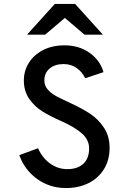

<svg xmlns="http://www.w3.org/2000/svg" viewBox="-20 -942 656 974"><path d="M78 -155 173 -190Q194 -142 233.5 -113Q273 -84 322 -84Q373 -84 402.5 -111Q432 -138 432 -189Q432 -234 394 -266.5Q356 -299 290 -328Q233 -353 194 -377.5Q155 -402 128 -441Q101 -480 101 -534Q101 -583 126.5 -623.5Q152 -664 198.5 -688Q245 -712 307 -712Q381 -712 434.5 -674Q488 -636 505 -576L412 -545Q398 -576 369.5 -596.5Q341 -617 302 -617Q259 -617 232 -594.5Q205 -572 205 -534Q205 -507 223 -487Q241 -467 266.5 -453.5Q292 -440 342 -417Q398 -391 438.5 -364Q479 -337 507.5 -294Q536 -251 536 -192Q536 -129 506.5 -82.5Q477 -36 427 -12Q377 12 315 12Q232 12 168 -34.5Q104 -81 78 -155ZM309 -851 209 -766H117L258 -922H361L502 -766H409Z"/></svg>

Font: Overpass Mono Light
Style: Bold
Weight: 600
Monospace: yes
Designer: Delve Withrington, Dave Bailey
Foundry: Delve Fonts
Version: Version 1.000;DELV;Overpass